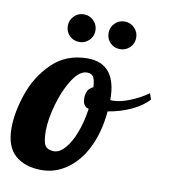

<svg xmlns="http://www.w3.org/2000/svg" viewBox="-93 -763 735 835"><g transform="rotate(10 274.0 -345.5)"><path d="M29 -34C57.7 -8.7 96.7 4 146 4C186.7 4 224.3 -8.3 259 -33C293.7 -57.7 322 -92.7 344 -138C366 -183.3 379.7 -236.3 385 -297C421.7 -303 455.5 -313.2 486.5 -327.5C517.5 -341.8 542.7 -359.3 562 -380L553 -407C529.7 -390.3 503.7 -376.2 475 -364.5C446.3 -352.8 421 -347 399 -347C393.7 -347 390 -347.3 388 -348V-349C388 -455.7 345.3 -509 260 -509C197.3 -509 145.3 -488.8 104 -448.5C62.7 -408.2 32.7 -360.3 14 -305C-4.7 -249.7 -14 -199.3 -14 -154C-14 -99.3 0.3 -59.3 29 -34ZM234 -113.5C218 -95.2 202 -86 186 -86C166.7 -86 153.3 -91.5 146 -102.5C138.7 -113.5 135 -135 135 -167C135 -201 141.3 -240.3 154 -285C166.7 -329.7 183.3 -368 204 -400C224.7 -432 246 -448 268 -448C281.3 -448 290.7 -443.8 296 -435.5C301.3 -427.2 304.7 -412 306 -390C285.3 -381.3 275 -363.3 275 -336C275 -312 284 -298 302 -294C296.7 -255.3 288 -220.2 276 -188.5C264 -156.8 250 -131.8 234 -113.5ZM167.5 -590.5C179.2 -578.8 193.7 -573 211 -573C227.7 -573 242 -578.8 254 -590.5C266 -602.2 272 -616.7 272 -634C272 -650.7 266 -665 254 -677C242 -689 227.7 -695 211 -695C193.7 -695 179.2 -689 167.5 -677C155.8 -665 150 -650.7 150 -634C150 -616.7 155.8 -602.2 167.5 -590.5ZM347.5 -590.5C359.2 -578.8 373.7 -573 391 -573C407.7 -573 422 -578.8 434 -590.5C446 -602.2 452 -616.7 452 -634C452 -650.7 446 -665 434 -677C422 -689 407.7 -695 391 -695C373.7 -695 359.2 -689 347.5 -677C335.8 -665 330 -650.7 330 -634C330 -616.7 335.8 -602.2 347.5 -590.5Z"/></g></svg>

Font: DonutKreme
Style: Regular
Weight: 400
Designer: Impallari Type
Foundry: Impallari Type
Version: Version 2.100